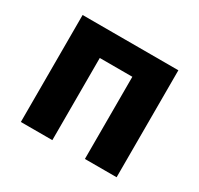

<svg xmlns="http://www.w3.org/2000/svg" viewBox="-113 -634 800 771"><g transform="rotate(30 287.0 -248.0)"><path d="M65 -496V0H211V-381H362V0H509V-496Z"/></g></svg>

Font: Cambridge Sans Bold
Style: Regular
Weight: 700
Version: Version 2.020;PS 002.020;hotconv 1.0.88;makeotf.lib2.5.64775